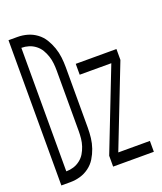

<svg xmlns="http://www.w3.org/2000/svg" viewBox="-136 -824 772 913"><g transform="rotate(-20 250.0 -367.5)"><path d="M16 0V-735H61Q87 -735 111.5 -728Q136 -721 157 -705.5Q178 -690 191.5 -668Q205 -646 213.5 -621.5Q222 -597 225 -571.5Q228 -546 228 -521V-215Q228 -189 225 -163.5Q222 -138 213.5 -113.5Q205 -89 191.5 -67Q178 -45 157 -29.5Q136 -14 111.5 -7Q87 0 61 0ZM61 -55Q80 -55 98 -60.5Q116 -66 131.5 -78Q147 -90 156.5 -106Q166 -122 172 -140Q178 -158 180 -177Q182 -196 182 -215V-521Q182 -539 180 -558Q178 -577 172 -595Q166 -613 156.5 -629Q147 -645 131.5 -657Q116 -669 98 -674.5Q80 -680 61 -680ZM278 0V-55L438 -465H278V-520H484V-465L324 -55H484V0Z"/></g></svg>

Font: Iosevka Fixed Light
Style: Regular
Weight: 300
Monospace: yes
Designer: Belleve Invis
Foundry: Belleve Invis
Version: Version 32.3.0